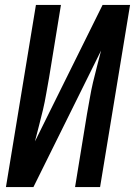

<svg xmlns="http://www.w3.org/2000/svg" viewBox="-20 -755 545 775"><path d="M4 0 125 -735H226L178 -441Q172 -409 166.5 -376.5Q161 -344 153.5 -312Q146 -280 137.5 -248Q129 -216 121 -184L394 -735H505L384 0H283L331 -294Q337 -326 342.5 -358.5Q348 -391 355.5 -423Q363 -455 371.5 -487Q380 -519 388 -551L115 0Z"/></svg>

Font: Iosevka Term Curly SmBd Obl
Style: Regular
Weight: 600
Italic angle: -9°
Designer: Belleve Invis
Foundry: Belleve Invis
Version: Version 32.3.0